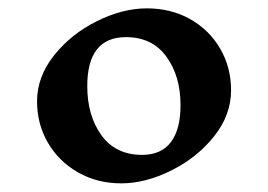

<svg xmlns="http://www.w3.org/2000/svg" viewBox="-20 -842 635 455"><path d="M527.6 -628Q527.6 -569.5 487.3 -518.9Q446.9 -468.2 385.7 -437.9Q324.5 -407.5 267.5 -407.5Q210.6 -407.5 165.1 -433.4Q119.6 -459.2 93.7 -503.5Q67.8 -547.8 67.8 -601.8Q67.8 -660.2 108.2 -710.9Q148.5 -761.5 209.7 -791.9Q270.9 -822.2 327.9 -822.2Q385.7 -822.2 431.2 -796.4Q476.6 -770.5 502.1 -726.2Q527.6 -682 527.6 -628ZM186.8 -637.8Q186.8 -568 220.4 -521.5Q253.9 -475 316.8 -475Q361.9 -475 384.8 -505Q407.8 -535 407.8 -592.8Q407.8 -661.8 374.2 -707.9Q340.6 -754 278.6 -754Q186.8 -754 186.8 -637.8Z"/></svg>

Font: InknutAntiqua
Style: Medium
Weight: 500
Designer: Claus Eggers Srensen
Foundry: Claus Eggers Srensen
Version: Version 1.000; ttfautohint (v1.2) -l 7 -r 28 -G 50 -x 13 -D 